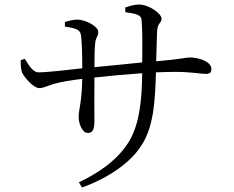

<svg xmlns="http://www.w3.org/2000/svg" viewBox="-20 -787 1040 852"><path d="M536 -733C579 -727 605 -722 608 -701C612 -662 612 -600 611 -510C545 -503 463 -495 399 -489C399 -533 400 -573 402 -591C404 -623 416 -624 416 -645C416 -672 356 -700 324 -700C307 -700 285 -695 268 -689V-669C310 -663 333 -657 338 -637C344 -613 345 -535 345 -484C285 -477 189 -466 151 -466C126 -466 108 -497 90 -526L72 -520C71 -503 73 -477 78 -465C88 -443 129 -396 154 -396C176 -396 198 -410 224 -416C254 -424 294 -431 345 -437C343 -331 329 -302 329 -268C329 -240 344 -197 370 -197C391 -197 399 -212 399 -252C399 -281 398 -363 399 -443C462 -450 539 -457 611 -462C610 -346 599 -232 550 -155C495 -69 408 -15 330 22L344 45C466 1 555 -66 599 -129C664 -217 668 -342 672 -466C703 -467 732 -468 757 -468C832 -468 869 -459 893 -459C911 -459 918 -465 918 -482C918 -513 863 -532 823 -532C801 -532 791 -525 673 -515C674 -558 676 -610 677 -647C679 -688 697 -683 697 -704C697 -726 642 -767 596 -767C578 -767 557 -761 536 -754Z"/></svg>

Font: Source Han Serif
Style: Regular
Weight: 400
Designer: Ryoko NISHIZUKA 西塚涼子 (kana & ideographs); Frank Grießhammer (Latin, Greek & Cyrillic); Wenlong ZHANG 张文龙 (bopomofo); San
Foundry: Adobe Systems Incorporated
Version: Version 1.001;PS 1.001;hotconv 16.6.54;makeotf.lib2.5.65590